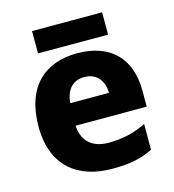

<svg xmlns="http://www.w3.org/2000/svg" viewBox="-108 -805 819 905"><g transform="rotate(-15 301.5 -352.5)"><path d="M473 -715H131V-606H473ZM309 -559C150 -559 44 -466 44 -271C44 -78 163 10 329 10C418 10 474 -2 528 -30V-155C467 -126 413 -113 343 -113C262 -113 217 -159 214 -231H561V-309C561 -473 464 -559 309 -559ZM312 -442C374 -442 405 -398 406 -340H217C223 -410 260 -442 312 -442Z"/></g></svg>

Font: Noto Sans Ethiopic ExtraBold
Style: Regular
Weight: 800
Designer: Monotype Design Team
Foundry: Monotype Imaging Inc.
Version: Version 2.102